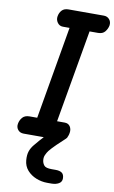

<svg xmlns="http://www.w3.org/2000/svg" viewBox="-127 -991 816 1370"><g transform="rotate(10 281.0 -305.5)"><path d="M92 0Q65 0 50 -18.5Q35 -37 39.5 -62.5Q44 -89 61.2 -108.8Q78.5 -128.5 112.5 -128.5H167.5L283.5 -800H235.5Q210 -800 195.2 -821Q180.5 -842 185 -867Q189.5 -893.5 206 -911Q222.5 -928.5 254.5 -928.5H509.5Q534 -928.5 549.5 -911Q565 -893.5 561.5 -867Q557 -842 540.2 -821Q523.5 -800 489.5 -800H428.5L311.5 -128.5H366.5Q393.5 -128.5 406.2 -108.8Q419 -89 414.5 -62.5Q411 -37 396.5 -18.5Q382 0 346 0ZM318 316.5Q277 316.5 238 301Q199 285.5 172.8 255.8Q146.5 226 143 183.5Q140 145 148.8 119Q157.5 93 177 69.5Q190.5 52.5 209 31.5Q227.5 10.5 246.8 -10Q266 -30.5 282 -46Q295.5 -59 311.5 -65.8Q327.5 -72.5 349.5 -72.5Q366 -72.5 382.5 -64.5Q399 -56.5 404.8 -43.5Q410.5 -30.5 394 -15.5Q369 7 337.2 37.8Q305.5 68.5 287.5 91Q277 104.5 268.2 123.8Q259.5 143 263 166Q265.5 184.5 278 199.8Q290.5 215 332.5 215H362Q392 215 407.5 226.5Q423 238 423.5 265.5Q424 291.5 402 304Q380 316.5 349.5 316.5Z"/></g></svg>

Font: Edu VIC WA NT Hand Pre
Style: Regular
Weight: 400
Designer: Tina and Corey Anderson, Eben Sorkin, Mirko Velimirovic
Foundry: Google for Education
Version: Version 1.000